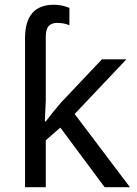

<svg xmlns="http://www.w3.org/2000/svg" viewBox="-20 -785 574 805"><path d="M171.9 -362.8 168 -275.9H171.9L201.7 -314L235.8 -355L407.2 -536.1H509.8L293 -307.1L524.9 0H418.9L232.9 -250L171.9 -196.8V0H85V-625Q85 -765.1 206.1 -765.1Q238.8 -765.1 271 -752V-679.2Q248 -689 219.2 -689Q196.3 -689 184.1 -675.8Q171.9 -662.6 171.9 -630.9Z"/></svg>

Font: Noto Sans Southeast Asian
Style: Regular
Weight: 400
Designer: Monotype Design Team
Foundry: Monotype Imaging Inc.
Version: Version 1.06 uh; ttfautohint (v1.4.1)